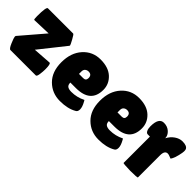

<svg xmlns="http://www.w3.org/2000/svg" viewBox="55 -1106 1713 1713"><g transform="rotate(45 911.0 -250.0)"><path d="M43 -340Q36 -340 36 -383Q36 -500 55 -500H374Q381 -500 405 -456Q429 -412 429 -406.5Q429 -401 428 -400L234 -156L408 -168Q424 -168 424 -97Q424 -70 419 -35Q414 0 402 0H82Q67 0 46 -50Q25 -100 25 -110.5Q25 -121 27 -123L218 -346Z M877 -27Q814 10 715 10Q616 10 548 -57.5Q480 -125 480 -244.5Q480 -364 545.5 -437Q611 -510 711 -510Q811 -510 865.5 -459Q920 -408 920 -335Q920 -173 734 -173H665Q665 -143 681.5 -131.5Q698 -120 730 -120Q800 -120 863 -152Q864 -153 872 -138Q896 -95 896 -65.5Q896 -36 877 -27ZM752 -316Q752 -358 711 -358Q692 -358 678.5 -346.5Q665 -335 665 -313V-282H719Q752 -282 752 -316Z M1363 -27Q1300 10 1201 10Q1102 10 1034 -57.5Q966 -125 966 -244.5Q966 -364 1031.5 -437Q1097 -510 1197 -510Q1297 -510 1351.5 -459Q1406 -408 1406 -335Q1406 -173 1220 -173H1151Q1151 -143 1167.5 -131.5Q1184 -120 1216 -120Q1286 -120 1349 -152Q1350 -153 1358 -138Q1382 -95 1382 -65.5Q1382 -36 1363 -27ZM1238 -316Q1238 -358 1197 -358Q1178 -358 1164.5 -346.5Q1151 -335 1151 -313V-282H1205Q1238 -282 1238 -316Z M1690 -1Q1690 6 1599 6Q1508 4 1508 -2V-334H1481Q1465 -334 1455.5 -353.5Q1446 -373 1446 -402Q1446 -510 1510 -510Q1555 -510 1585 -482.5Q1615 -455 1615 -420Q1636 -461 1671.5 -485.5Q1707 -510 1744 -510Q1802 -510 1814 -480Q1817 -472 1817 -456.5Q1817 -441 1807.5 -401Q1798 -361 1788 -343Q1778 -325 1776 -325Q1774 -325 1757.5 -332.5Q1741 -340 1728 -340Q1690 -340 1690 -280Z"/></g></svg>

Font: Lilita One
Style: Regular
Weight: 400
Designer: Juan Montoreano
Foundry: Juan Montoreano
Version: Version 1.002